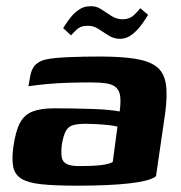

<svg xmlns="http://www.w3.org/2000/svg" viewBox="-20 -583 574 608"><path d="M224 5Q154 5 111.5 0.5Q69 -4 48 -17Q27 -30 22 -54Q17 -78 22 -116Q29 -167 43 -193.5Q57 -220 83.5 -230Q110 -240 151 -240Q177 -240 209 -239.5Q241 -239 272.5 -238Q304 -237 327 -234.5Q350 -232 359 -230Q363 -261 360.5 -279Q358 -297 347 -306.5Q336 -316 316.5 -319Q297 -322 268 -322Q234 -322 198.5 -321Q163 -320 130.5 -317Q98 -314 70 -310L75 -338Q79 -365 92.5 -378Q106 -391 127 -395Q150 -400 196.5 -402Q243 -404 296 -404Q363 -404 407.5 -397Q452 -390 475.5 -372Q499 -354 505 -318.5Q511 -283 503 -224L474 -25Q456 -10 391.5 -2.5Q327 5 224 5ZM232 -57Q272 -57 298.5 -60Q325 -63 337 -70L352 -182Q342 -185 322.5 -187Q303 -189 283.5 -190Q264 -191 252 -191Q228 -191 212.5 -187Q197 -183 189 -169Q181 -155 176 -126Q173 -101 175.5 -85.5Q178 -70 191.5 -63.5Q205 -57 232 -57ZM360 -460Q341 -460 324 -470.5Q307 -481 290.5 -492Q274 -503 253 -501Q235 -501 222.5 -489Q210 -477 205 -471L180 -494Q181 -495 187.5 -505.5Q194 -516 205 -529.5Q216 -543 231 -553Q246 -563 263 -563Q283 -565 300 -554Q317 -543 333 -532.5Q349 -522 368 -522Q390 -522 404 -535Q418 -548 424 -557L449 -536Q448 -535 441 -523.5Q434 -512 422.5 -497.5Q411 -483 395 -471.5Q379 -460 360 -460Z"/></svg>

Font: Genos
Style: Bold Italic
Weight: 700
Italic angle: -8°
Version: Version 1.010